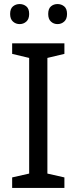

<svg xmlns="http://www.w3.org/2000/svg" viewBox="-20 -928 379 948"><path d="M298 0H40V-52L124 -71V-642L40 -662V-714H298V-662L214 -642V-71L298 -52ZM30 -859Q30 -885 44 -896.5Q58 -908 77 -908Q96 -908 110 -896.5Q124 -885 124 -859Q124 -834 110 -821.5Q96 -809 77 -809Q58 -809 44 -821.5Q30 -834 30 -859ZM218 -859Q218 -885 231.5 -896.5Q245 -908 264 -908Q283 -908 297 -896.5Q311 -885 311 -859Q311 -834 297 -821.5Q283 -809 264 -809Q245 -809 231.5 -821.5Q218 -834 218 -859Z"/></svg>

Font: Noto Sans Mayan Numerals
Style: Regular
Weight: 400
Designer: Monotype Design Team
Foundry: Monotype Imaging Inc.
Version: Version 2.001; ttfautohint (v1.8.4.7-5d5b)